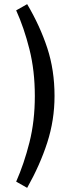

<svg xmlns="http://www.w3.org/2000/svg" viewBox="-20 -783 340 926"><path d="M111 123 58 93Q96 7 122 -96Q148 -199 148 -320Q148 -442 122 -545.5Q96 -649 58 -733L111 -763Q173 -658 208 -551.5Q243 -445 243 -320Q243 -204 208 -95.5Q173 13 111 123Z"/></svg>

Font: ABeeZee
Style: Regular
Weight: 400
Designer: Anja Meiners
Foundry: Anja Meiners
Version: Version 1.003; ttfautohint (v1.8.3)